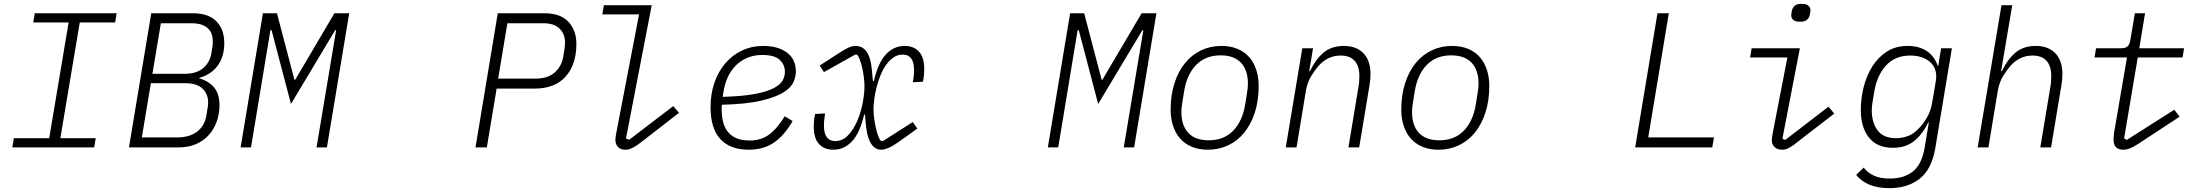

<svg xmlns="http://www.w3.org/2000/svg" viewBox="-20 -767 11440 999"><path d="M44 0 52 -48H236L337 -650H153L161 -698H587L579 -650H395L294 -48H478L470 0Z M767 -698H984Q1064 -698 1105.5 -656.5Q1147 -615 1147 -542Q1147 -473 1113 -426Q1079 -379 1017 -362V-359Q1065 -346 1093.5 -312.5Q1122 -279 1122 -220Q1122 -173 1107 -132.5Q1092 -92 1064.5 -62.5Q1037 -33 998 -16.5Q959 0 910 0H651ZM900 -52Q966 -52 1005.5 -82Q1045 -112 1054 -167L1059 -198Q1061 -208 1062 -216.5Q1063 -225 1063 -234Q1063 -278 1033.5 -306Q1004 -334 945 -334H765L718 -52ZM940 -383Q1002 -383 1037 -412.5Q1072 -442 1080 -491L1085 -522Q1087 -532 1087 -538.5Q1087 -545 1087 -553Q1087 -598 1059 -622Q1031 -646 976 -646H817L773 -383Z M1729 -610H1724L1494 -226L1393 -610H1387L1286 0H1232L1348 -698H1421L1512 -352H1516L1720 -698H1797L1681 0H1627Z M2454 0 2570 -698H2814Q2896 -698 2937.5 -653.5Q2979 -609 2979 -539Q2979 -431 2923 -368.5Q2867 -306 2761 -306H2564L2513 0ZM2572 -358H2766Q2831 -358 2867 -390.5Q2903 -423 2911 -474L2917 -511Q2918 -519 2919 -527.5Q2920 -536 2920 -545Q2920 -590 2891.5 -618Q2863 -646 2808 -646H2620Z M3235 12Q3209 12 3195.5 -2Q3182 -16 3182 -39Q3182 -53 3186 -72L3305 -692H3114L3122 -740H3371L3237 -46L3254 -40L3483 -215L3513 -180L3357 -59Q3331 -39 3313 -25Q3295 -11 3281 -3Q3267 5 3256.5 8.5Q3246 12 3235 12Z M3875 12Q3779 12 3728 -43.5Q3677 -99 3677 -210Q3677 -278 3697 -336Q3717 -394 3753.5 -437Q3790 -480 3840.5 -504Q3891 -528 3952 -528Q4028 -528 4074.5 -493.5Q4121 -459 4121 -395Q4121 -369 4108.5 -340Q4096 -311 4056 -286Q4016 -261 3939.5 -243Q3863 -225 3736 -222Q3735 -214 3735 -207Q3735 -200 3735 -198Q3735 -165 3741.5 -136Q3748 -107 3764.5 -84.5Q3781 -62 3809 -49Q3837 -36 3880 -36Q3940 -36 3982 -67Q4024 -98 4063 -162L4104 -137Q4061 -62 4007 -25Q3953 12 3875 12ZM3946 -481Q3867 -481 3812 -429.5Q3757 -378 3743 -281L3740 -263Q3844 -266 3907.5 -278Q3971 -290 4006 -308.5Q4041 -327 4052.5 -349Q4064 -371 4064 -393Q4064 -430 4037 -455.5Q4010 -481 3946 -481Z M4316 12Q4269 12 4241.5 -17.5Q4214 -47 4214 -110Q4214 -124 4215.5 -140.5Q4217 -157 4221 -174L4273 -177Q4271 -163 4269 -146.5Q4267 -130 4267 -114Q4267 -33 4326 -33Q4365 -33 4394 -64.5Q4423 -96 4441.5 -140.5Q4460 -185 4469 -233.5Q4478 -282 4478 -317Q4478 -338 4475 -362.5Q4472 -387 4467 -410.5Q4462 -434 4455 -453Q4448 -472 4441 -482L4430 -483L4267 -392L4245 -426L4344 -490Q4380 -513 4397.5 -520.5Q4415 -528 4431 -528Q4458 -528 4475 -513.5Q4492 -499 4501.5 -474.5Q4511 -450 4515 -416.5Q4519 -383 4522 -346H4527Q4549 -441 4590 -484.5Q4631 -528 4687 -528Q4734 -528 4761.5 -498.5Q4789 -469 4789 -406Q4789 -392 4787.5 -375.5Q4786 -359 4782 -342L4730 -339Q4732 -353 4734 -369.5Q4736 -386 4736 -402Q4736 -483 4677 -483Q4651 -483 4629.5 -468.5Q4608 -454 4591 -430Q4574 -406 4561.5 -375.5Q4549 -345 4541 -313.5Q4533 -282 4529 -251.5Q4525 -221 4525 -198Q4525 -178 4528 -154Q4531 -130 4536 -107Q4541 -84 4547.5 -64.5Q4554 -45 4562 -35L4574 -33L4729 -132L4753 -98L4662 -33Q4621 -4 4600 4Q4579 12 4566 12Q4542 12 4526.5 -2.5Q4511 -17 4501.5 -41.5Q4492 -66 4487.5 -99Q4483 -132 4481 -170H4476Q4454 -75 4413 -31.5Q4372 12 4316 12Z M5929 -610H5924L5694 -226L5593 -610H5587L5486 0H5432L5548 -698H5621L5712 -352H5716L5920 -698H5997L5881 0H5827Z M6265 12Q6217 12 6180.5 -3.5Q6144 -19 6120 -46.5Q6096 -74 6083.5 -112.5Q6071 -151 6071 -196Q6071 -273 6091 -334.5Q6111 -396 6146 -439Q6181 -482 6229.5 -505Q6278 -528 6335 -528Q6383 -528 6419.5 -512.5Q6456 -497 6480 -469.5Q6504 -442 6516.5 -403.5Q6529 -365 6529 -320Q6529 -243 6509 -181.5Q6489 -120 6454 -77Q6419 -34 6370.5 -11Q6322 12 6265 12ZM6269 -37Q6348 -37 6396.5 -87Q6445 -137 6459 -225L6468 -281Q6471 -298 6472 -309Q6473 -320 6473 -333Q6473 -402 6437 -440.5Q6401 -479 6331 -479Q6252 -479 6203.5 -429Q6155 -379 6141 -291L6132 -235Q6129 -218 6128 -207Q6127 -196 6127 -183Q6127 -114 6163 -75.5Q6199 -37 6269 -37Z M6670 0 6756 -516H6812L6792 -397H6796Q6825 -458 6866.5 -493Q6908 -528 6972 -528Q7038 -528 7074.5 -489.5Q7111 -451 7111 -382Q7111 -368 7109.5 -351.5Q7108 -335 7105 -319L7052 0H6996L7048 -313Q7051 -330 7052 -345Q7053 -360 7053 -371Q7053 -423 7028.5 -450.5Q7004 -478 6955 -478Q6886 -478 6836 -419Q6821 -401 6802 -370.5Q6783 -340 6775 -296L6726 0Z M7465 12Q7417 12 7380.5 -3.5Q7344 -19 7320 -46.5Q7296 -74 7283.5 -112.5Q7271 -151 7271 -196Q7271 -273 7291 -334.5Q7311 -396 7346 -439Q7381 -482 7429.5 -505Q7478 -528 7535 -528Q7583 -528 7619.5 -512.5Q7656 -497 7680 -469.5Q7704 -442 7716.5 -403.5Q7729 -365 7729 -320Q7729 -243 7709 -181.5Q7689 -120 7654 -77Q7619 -34 7570.5 -11Q7522 12 7465 12ZM7469 -37Q7548 -37 7596.5 -87Q7645 -137 7659 -225L7668 -281Q7671 -298 7672 -309Q7673 -320 7673 -333Q7673 -402 7637 -440.5Q7601 -479 7531 -479Q7452 -479 7403.5 -429Q7355 -379 7341 -291L7332 -235Q7329 -218 7328 -207Q7327 -196 7327 -183Q7327 -114 7363 -75.5Q7399 -37 7469 -37Z M8488 0 8604 -698H8663L8556 -52H8898L8889 0Z M9346 -654Q9320 -654 9310 -664Q9300 -674 9300 -686Q9300 -691 9301 -697.5Q9302 -704 9303 -709Q9306 -726 9317.5 -736.5Q9329 -747 9354 -747Q9380 -747 9390 -737Q9400 -727 9400 -715Q9400 -710 9399 -703.5Q9398 -697 9397 -692Q9394 -675 9382.5 -664.5Q9371 -654 9346 -654ZM9253 12Q9227 12 9213 -2Q9199 -16 9199 -38Q9199 -45 9200.5 -53.5Q9202 -62 9204 -76L9280 -468H9086L9094 -516H9345L9254 -45L9269 -39L9494 -212L9524 -176L9376 -62Q9350 -42 9332.5 -28Q9315 -14 9301 -5Q9287 4 9276 8Q9265 12 9253 12Z M9810 212Q9750 212 9707 194Q9664 176 9638 143L9677 105Q9698 132 9730.5 147Q9763 162 9813 162Q9888 162 9934.5 124Q9981 86 9995 -4L10016 -130H10013Q9984 -70 9940.5 -34Q9897 2 9829 2Q9747 2 9704.5 -51Q9662 -104 9662 -195Q9662 -255 9677 -314.5Q9692 -374 9722 -421.5Q9752 -469 9797.5 -498.5Q9843 -528 9905 -528Q9967 -528 10006.5 -500.5Q10046 -473 10062 -425H10065L10080 -516H10136L10049 7Q10030 115 9967.5 163.5Q9905 212 9810 212ZM9845 -48Q9878 -48 9908 -59.5Q9938 -71 9964 -99Q9984 -119 10004.5 -152.5Q10025 -186 10033 -231L10053 -350Q10057 -376 10050.5 -399.5Q10044 -423 10026.5 -440.5Q10009 -458 9982 -468Q9955 -478 9919 -478Q9841 -478 9794 -427Q9747 -376 9733 -295L9724 -242Q9722 -228 9720.5 -217Q9719 -206 9719 -195Q9719 -129 9749.5 -88.5Q9780 -48 9845 -48Z M10394 -740H10450L10392 -397H10396Q10425 -458 10466.5 -493Q10508 -528 10572 -528Q10638 -528 10674.5 -489.5Q10711 -451 10711 -382Q10711 -368 10709.5 -351.5Q10708 -335 10705 -319L10652 0H10596L10648 -313Q10651 -330 10652 -345Q10653 -360 10653 -371Q10653 -423 10628.5 -450.5Q10604 -478 10555 -478Q10486 -478 10436 -419Q10421 -401 10402 -370.5Q10383 -340 10375 -296L10326 0H10270Z M11029 12Q10977 12 10977 -40Q10977 -54 10980 -78L11047 -468H10878L10886 -516H11017Q11038 -516 11049 -525Q11060 -534 11064 -556L11088 -698H11141L11111 -516H11344L11336 -468H11103L11032 -47L11046 -39L11293 -196L11321 -160L11152 -49Q11104 -16 11077.5 -2Q11051 12 11029 12Z"/></svg>

Font: IBM Plex Mono Light
Style: Italic
Weight: 300
Italic angle: -9°
Monospace: yes
Designer: Mike Abbink, Paul van der Laan, Pieter van Rosmalen
Foundry: Bold Monday
Version: Version 2.3